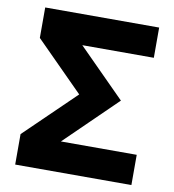

<svg xmlns="http://www.w3.org/2000/svg" viewBox="-79 -768 758 838"><g transform="rotate(10 300.0 -349.0)"><path d="M44 0V-135L266 -350L54 -563V-698H559V-564H242L450 -355L223 -134H559V0Z"/></g></svg>

Font: iA Writer Duo V
Style: Regular
Weight: 400
Designer: Mike Abbink, Paul van der Laan, Pieter van Rosmalen, Oliver Reichenstein
Foundry: Information Architects Inc.
Version: Version 2.000